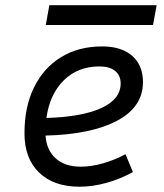

<svg xmlns="http://www.w3.org/2000/svg" viewBox="-20 -705 626 735"><path d="M289.6 -66.9Q328.6 -66.9 373.8 -79.6Q418.9 -92.3 460.4 -114.7L488.8 -46.4Q441.4 -20 387.9 -5.1Q334.5 9.8 285.2 9.8Q185.5 9.8 129.6 -44.4Q73.7 -98.6 73.7 -194.8Q73.7 -296.4 110.4 -370.8Q147 -445.3 213.9 -486.3Q280.8 -527.3 371.1 -527.3Q444.8 -527.3 486.1 -491.2Q527.3 -455.1 527.3 -390.6Q527.3 -295.9 429 -243.2Q330.6 -190.4 154.3 -186Q158.2 -129.9 193.6 -98.4Q229 -66.9 289.6 -66.9ZM157.7 -253.4Q293.5 -257.3 367.7 -291.3Q441.9 -325.2 441.9 -385.7Q441.9 -416 420.9 -433.3Q399.9 -450.7 360.8 -450.7Q278.3 -450.7 224.4 -397.7Q170.4 -344.7 157.7 -253.4ZM155.3 -609.4 168.9 -685.1H579.6L565.9 -609.4Z"/></svg>

Font: Cascadia Code NF SemiLight
Style: Italic
Weight: 350
Italic angle: -10°
Monospace: yes
Designer: Aaron Bell
Foundry: Saja Typeworks
Version: Version 2404.023; ttfautohint (v1.8.4)